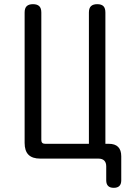

<svg xmlns="http://www.w3.org/2000/svg" viewBox="-20 -760 640 920"><path d="M561 104Q561 122 552 131Q543 140 525 140Q507 140 498 131Q489 122 489 104V37Q489 19 479.5 9.5Q470 0 452 0H173Q135 0 116.5 -18.5Q98 -37 98 -75V-700Q98 -721 108 -730.5Q118 -740 138 -740Q158 -740 168 -730.5Q178 -721 178 -700V-89Q178 -80 182.5 -75.5Q187 -71 196 -71H406V-700Q406 -721 416 -730.5Q426 -740 446 -740Q466 -740 475.5 -730.5Q485 -721 485 -700V-71H501Q531 -71 546 -56Q561 -41 561 -11Z"/></svg>

Font: Maple Mono Light
Style: Regular
Weight: 300
Monospace: yes
Designer: subframe7536
Version: Version 7.000